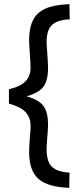

<svg xmlns="http://www.w3.org/2000/svg" viewBox="-20 -775 392 923"><path d="M313 128Q261 126 224 115.5Q187 105 164 84Q141 63 130.5 31Q120 -1 120 -47Q120 -64 121.5 -83Q123 -102 124 -120Q126 -136 126.5 -149Q127 -162 127 -170Q127 -211 102.5 -236.5Q78 -262 23 -277V-346Q79 -359 103 -384.5Q127 -410 127 -451Q127 -461 126 -475.5Q125 -490 124 -507Q123 -526 121.5 -545Q120 -564 120 -579Q120 -626 130.5 -658.5Q141 -691 164.5 -712Q188 -733 225 -743Q262 -753 314 -755L315 -682Q270 -680 246 -666.5Q222 -653 213 -629.5Q204 -606 204 -572Q204 -559 205.5 -542.5Q207 -526 208 -508Q209 -493 210 -477.5Q211 -462 211 -451Q211 -410 202 -383.5Q193 -357 171 -340.5Q149 -324 108 -312Q149 -300 171 -283.5Q193 -267 202 -240.5Q211 -214 211 -172Q211 -162 210 -149.5Q209 -137 208 -124Q207 -106 205.5 -89.5Q204 -73 204 -57Q204 -25 212.5 -0.5Q221 24 245 38Q269 52 314 55Z"/></svg>

Font: Cairo Play Medium
Style: Regular
Weight: 500
Version: Version 3.119